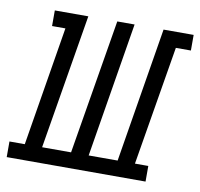

<svg xmlns="http://www.w3.org/2000/svg" viewBox="-110 -598 695 666"><g transform="rotate(10 237.5 -265.0)"><path d="M-45 0V-55H9L78 -475H31V-530H149L70 -55H172L251 -530H312L234 -55H336L414 -530H520V-475H467L397 -55H444V0Z"/></g></svg>

Font: Iosevka Slab Light Oblique
Style: Regular
Weight: 300
Italic angle: -9°
Monospace: yes
Designer: Belleve Invis
Foundry: Belleve Invis
Version: Version 11.1.1; ttfautohint (v1.8.3)